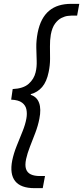

<svg xmlns="http://www.w3.org/2000/svg" viewBox="-20 -832 432 998"><path d="M159.2 146Q87.9 146 58.8 109.4Q29.8 72.8 43.5 2.4Q51.3 -35.2 66.7 -73.5Q82 -111.8 96.9 -148.4Q111.8 -185.1 117.2 -216.3Q121.6 -240.7 117.4 -262.5Q113.3 -284.2 94.7 -298.3Q76.2 -312.5 38.1 -314L45.9 -369.1Q101.1 -371.6 128.9 -396.2Q156.7 -420.9 165 -455.6Q171.9 -483.4 170.7 -515.6Q169.4 -547.9 168.7 -584.5Q168 -621.1 175.8 -662.1Q183.6 -701.2 198.5 -729.5Q213.4 -757.8 235.4 -776.1Q257.3 -794.4 285.9 -803.2Q314.5 -812 349.1 -812H392.1L380.9 -751H353Q347.2 -751 332.3 -749.3Q317.4 -747.6 299.6 -738.8Q281.7 -730 266.4 -709.5Q251 -689 244.1 -651.9Q239.3 -623 239.7 -591.3Q240.2 -559.6 240.2 -525.9Q240.2 -492.2 232.9 -457.5Q222.7 -407.2 199 -379.6Q175.3 -352.1 140.1 -342.8V-338.9Q171.9 -328.6 183.3 -296.9Q194.8 -265.1 184.6 -214.4Q177.7 -178.7 163.6 -141.6Q149.4 -104.5 135.7 -69.6Q122.1 -34.7 115.7 -5.4Q108.9 26.9 115.2 46.1Q121.6 65.4 139.9 74.2Q158.2 83 187 83H213.9L202.1 146Z"/></svg>

Font: Reddit Sans
Style: Italic
Weight: 400
Italic angle: -11.25°
Designer: Stephen Hutchings
Version: Version 1.013